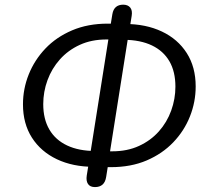

<svg xmlns="http://www.w3.org/2000/svg" viewBox="-20 -759 885 809"><path d="M380.3 29.3Q359.5 29.3 350.8 16.2Q342.1 3.1 345.5 -19.2L355.6 -81.8L381 -56.1H375.2Q286.9 -56.1 219.5 -88.1Q152.2 -120.1 114.5 -179Q76.8 -238 76.8 -319.3Q76.8 -384.8 101.1 -445.5Q125.4 -506.2 171.3 -554.5Q217.3 -602.8 283.7 -631.1Q350.1 -659.4 434.2 -659.4H466.8L442.8 -633.7L453.4 -699.1Q456.8 -719.4 468.4 -729.4Q480 -739.3 498.9 -739.3Q518.7 -739.3 528.7 -727.2Q538.6 -715.1 534.8 -691.8L525.2 -632.3L500.3 -658H506.1Q594.9 -658 662 -626.2Q729.1 -594.5 766.8 -535.5Q804.5 -476.6 804.5 -394.7Q804.5 -329.3 780.4 -268.6Q756.4 -207.8 710.2 -159.5Q664 -111.2 597.9 -82.9Q531.8 -54.7 447.1 -54.7H414.5L438 -80.4L427.4 -14Q424 8.4 411.9 18.9Q399.8 29.3 380.3 29.3ZM386.3 -122.8 359.4 -105 439.4 -610.4 456.5 -592.7H428.9Q365.5 -592.7 316.2 -570Q266.8 -547.3 232.5 -508.8Q198.1 -470.3 180.2 -421.4Q162.2 -372.5 162.2 -320.2Q162.2 -257.3 188 -213.2Q213.8 -169.1 263 -146Q312.2 -122.8 381.5 -122.8ZM520.8 -609 440.9 -103.6 424.8 -121.4H452.9Q516.3 -121.4 565.6 -144.1Q615 -166.7 649.3 -205.3Q683.6 -243.8 701.3 -292.9Q719.1 -342 719.1 -393.8Q719.1 -457.3 693.8 -500.8Q668.5 -544.4 620.1 -567.6Q571.7 -590.7 502.9 -591.3H497Z"/></svg>

Font: Nunito Variable Extra Light
Style: Italic
Weight: 200
Italic angle: -9°
Designer: Vernon Adams
Foundry: Vernon Adams
Version: Version 3.602